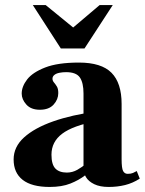

<svg xmlns="http://www.w3.org/2000/svg" viewBox="-20 -729 574 761"><path d="M411 12Q376 12 353.5 1Q331 -10 321 -26.5Q311 -43 311 -59V-358Q311 -401 296.5 -422Q282 -443 242 -443Q228 -443 215.5 -440.5Q203 -438 195.5 -432Q188 -426 188 -417Q188 -409 194 -402Q200 -395 205.5 -386Q211 -377 211 -360Q211 -335 192.5 -314.5Q174 -294 138 -294Q103 -294 84.5 -314.5Q66 -335 66 -358Q66 -386 87.5 -414Q109 -442 159 -461.5Q209 -481 293 -481Q382 -481 422 -440.5Q462 -400 462 -317V-98Q462 -62 468 -51Q474 -40 486 -40Q499 -40 507 -43.5Q515 -47 522 -51L534 -21Q506 -3 475.5 4.5Q445 12 411 12ZM177 12Q106 12 70 -16Q34 -44 34 -97Q34 -147 75.5 -184.5Q117 -222 191 -248Q265 -274 363 -287V-249Q269 -231 226.5 -199Q184 -167 184 -116Q184 -77 199.5 -61Q215 -45 245 -45Q267 -45 286.5 -56Q306 -67 321.5 -80.5Q337 -94 347 -104L362 -74Q343 -54 318 -34.5Q293 -15 259 -1.5Q225 12 177 12ZM221 -537 110 -709H161L270 -620L375 -709H427L315 -537Z"/></svg>

Font: Frank Ruhl Libre ExtraBold
Style: Regular
Weight: 800
Designer: Yanek Iontef
Foundry: Fontef
Version: Version 6.003;gftools[0.9.30]